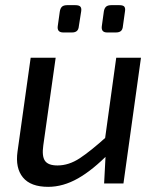

<svg xmlns="http://www.w3.org/2000/svg" viewBox="-20 -712 615 745"><path d="M196 -488 148 -148Q142 -106 154.5 -88Q167 -70 203 -70Q247 -70 289.5 -98Q332 -126 394 -182L405 -119Q341 -53 283 -20Q225 13 167 13Q99 13 69 -23.5Q39 -60 48 -124L99 -488ZM527 -488 459 0H384L391 -134L384 -148L431 -488ZM272 -692Q287 -692 292 -686Q297 -680 295 -668L286 -611Q285 -598 278.5 -592Q272 -586 259 -586H226Q201 -586 204 -610L212 -667Q214 -680 220.5 -686Q227 -692 241 -692ZM443 -692Q458 -692 462.5 -686Q467 -680 465 -668L457 -611Q456 -598 449.5 -592Q443 -586 429 -586H396Q372 -586 375 -610L383 -668Q385 -680 391.5 -686Q398 -692 412 -692Z"/></svg>

Font: Exo 2 Medium
Style: Italic
Weight: 500
Italic angle: -8°
Designer: Natanael Gama
Foundry: Natanael Gama
Version: Version 2.010